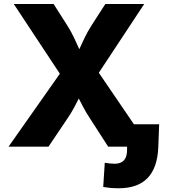

<svg xmlns="http://www.w3.org/2000/svg" viewBox="-20 -748 871 979"><path d="M23.4 0 285.2 -372.1 50.3 -727.5H253.4L321.8 -620.1Q343.8 -585.4 357.7 -555.2Q371.6 -524.9 384.3 -497.1Q397 -524.9 411.4 -555.2Q425.8 -585.4 447.8 -620.1L517.1 -727.5H715.3L483.9 -377L740.7 0H531.7L442.9 -137.7Q418.5 -174.8 406.2 -198.7Q394 -222.7 381.8 -245.6Q369.6 -222.7 357.4 -198.7Q345.2 -174.8 319.8 -137.7L227.1 0ZM585.9 211.9Q564.9 211.9 546.4 210.4Q527.8 209 506.3 205.1L514.2 82Q523.9 84 539.1 85.4Q554.2 86.9 564.9 86.9Q627.9 86.9 627.9 16.6V0H570.8V-114.3H791.5L787.1 2.9Q778.8 211.9 585.9 211.9Z"/></svg>

Font: Inter Extra Bold
Style: Regular
Weight: 800
Designer: Rasmus Andersson
Foundry: rsms
Version: Version 4.000;git-3c8e0fc